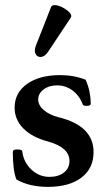

<svg xmlns="http://www.w3.org/2000/svg" viewBox="-20 -718 408 749"><path d="M167 11Q94 11 44 -18Q30 -52 30 -126Q30 -135 47 -135Q67 -135 67 -127Q72 -85 102.5 -56.5Q133 -28 173 -28Q208 -28 229.5 -45Q251 -62 251 -90Q251 -143 167 -166Q104 -183 70.5 -217.5Q37 -252 37 -298Q37 -356 85.5 -390.5Q134 -425 215 -425Q268 -425 314 -407Q325 -382 329.5 -358.5Q334 -335 334 -314Q334 -305 319 -305Q305 -305 303 -310Q290 -345 263 -365Q236 -385 203 -385Q171 -385 150 -369Q129 -353 129 -330Q129 -307 151.5 -288Q174 -269 211 -260Q345 -226 345 -125Q345 -61 297.5 -25Q250 11 167 11ZM169 -518Q156 -498 141.5 -496Q127 -494 119.5 -506Q112 -518 120 -540L179 -690Q182 -698 193 -698Q206 -698 223 -689.5Q240 -681 251 -669.5Q262 -658 256 -649Z"/></svg>

Font: Junicode
Style: Bold
Weight: 700
Designer: Peter S. Baker
Version: Version 2.100; ttfautohint (v1.8.4)